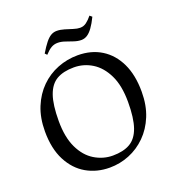

<svg xmlns="http://www.w3.org/2000/svg" viewBox="-145 -920 957 1047"><g transform="rotate(-20 333.0 -396.5)"><path d="M314 12Q239 12 179 -22.5Q119 -57 83.5 -125.5Q48 -194 48 -294Q48 -373 73 -434Q98 -495 141 -537.5Q184 -580 240 -602Q296 -624 357 -624Q436 -624 494.5 -587.5Q553 -551 585.5 -483Q618 -415 618 -318Q618 -239 593 -178Q568 -117 525 -74.5Q482 -32 427.5 -10Q373 12 314 12ZM352 -44Q413 -44 452 -66.5Q491 -89 510 -143Q529 -197 529 -291Q529 -386 499 -447.5Q469 -509 420.5 -539Q372 -569 315 -569Q254 -569 215 -546.5Q176 -524 157 -470Q138 -416 138 -322Q138 -228 167.5 -166Q197 -104 246.5 -74Q296 -44 352 -44ZM203 -683 192 -694Q213 -729 229.5 -749.5Q246 -770 261.5 -779Q277 -788 295 -788Q316 -788 339 -781Q362 -774 384 -767Q406 -760 422 -760Q443 -760 459.5 -772.5Q476 -785 492 -805L505 -794Q488 -759 472 -737Q456 -715 440 -705Q424 -695 406 -695Q386 -695 363.5 -702.5Q341 -710 319.5 -717.5Q298 -725 278 -725Q257 -725 240 -715Q223 -705 203 -683Z"/></g></svg>

Font: Ancizar Serif Light
Style: Regular
Weight: 400
Version: Version 8.100